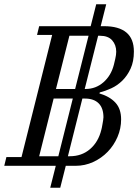

<svg xmlns="http://www.w3.org/2000/svg" viewBox="-36 -800 649 902"><path d="M226 -21H-16L-6 -62H65L209 -636H138L148 -677H390L416 -780H463L437 -677H453Q522 -677 557.5 -647.5Q593 -618 593 -558Q593 -511 577.5 -477.5Q562 -444 538.5 -421Q515 -398 486.5 -385Q458 -372 433 -366L431 -361Q479 -347 506 -318Q533 -289 533 -239Q533 -196 516 -156.5Q499 -117 470 -87Q441 -57 402 -39Q363 -21 319 -21H273L247 82H200ZM283 -66H292Q348 -66 387 -99.5Q426 -133 440 -190Q441 -193 442.5 -200.5Q444 -208 445.5 -217Q447 -226 448.5 -234.5Q450 -243 450 -249Q450 -292 427.5 -314.5Q405 -337 363 -337H351ZM362 -382H366Q414 -382 450 -413.5Q486 -445 499 -496Q501 -504 505.5 -523.5Q510 -543 510 -557Q510 -589 491 -610.5Q472 -632 434 -632H425ZM148 -66H238L306 -337H216ZM227 -382H317L380 -632H290Z"/></svg>

Font: IBM Plex Serif
Style: Italic
Weight: 400
Italic angle: -14°
Designer: Mike Abbink, Paul van der Laan, Pieter van Rosmalen
Foundry: Bold Monday
Version: Version 3.001